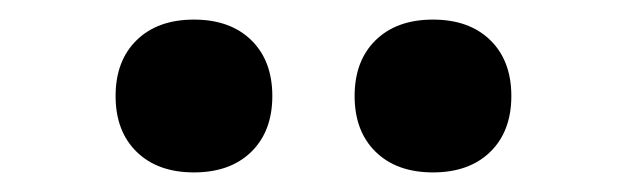

<svg xmlns="http://www.w3.org/2000/svg" viewBox="-20 -813 640 196"><path d="M422 -637Q385 -637 363.5 -658Q342 -679 342 -715Q342 -751 363.5 -772Q385 -793 422 -793Q459 -793 480.5 -772Q502 -751 502 -715Q502 -679 480.5 -658Q459 -637 422 -637ZM178 -637Q141 -637 119.5 -658Q98 -679 98 -715Q98 -751 119.5 -772Q141 -793 178 -793Q215 -793 236.5 -772Q258 -751 258 -715Q258 -679 236.5 -658Q215 -637 178 -637Z"/></svg>

Font: JetBrains Mono NL ExtraBold
Style: Regular
Weight: 800
Designer: Philipp Nurullin, Konstantin Bulenkov
Foundry: JetBrains
Version: Version 2.304; ttfautohint (v1.8.4.7-5d5b)